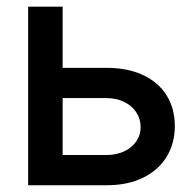

<svg xmlns="http://www.w3.org/2000/svg" viewBox="-20 -550 579 570"><path d="M499 -175.8Q499 -125 475.1 -85.2Q451.2 -45.4 405.3 -22.7Q359.4 0 295.9 0H63.5V-530.3H166V-348.6H295.9Q359.4 -348.6 405.3 -326.9Q451.2 -305.2 475.1 -266.1Q499 -227.1 499 -175.8ZM295.9 -89.8Q324.7 -89.8 347.9 -100.3Q371.1 -110.8 384.3 -129.9Q397.5 -148.9 397.5 -172.9Q397.5 -197.3 384.3 -217Q371.1 -236.8 347.9 -247.8Q324.7 -258.8 295.9 -258.8H166V-89.8Z"/></svg>

Font: Pretendard Medium
Style: Regular
Weight: 500
Designer: Base glyphs from Inter by Rasmus Andersson; Hangeul glyphs from Noto Sans CJK(Source Han Sans) by Jang Soo-young and Kan
Foundry: Kil Hyung-jin
Version: Version 1.309